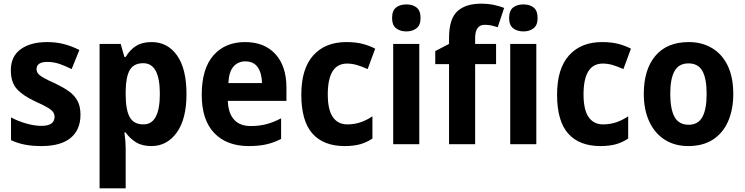

<svg xmlns="http://www.w3.org/2000/svg" viewBox="-20 -785 4053 1045"><path d="M418 -161Q418 -78 364 -34Q310 10 206 10Q156 10 116.5 2.5Q77 -5 40 -22V-146Q77 -126 122 -113Q167 -100 205 -100Q243 -100 260 -113Q277 -126 277 -149Q277 -162 270 -173.5Q263 -185 241 -198.5Q219 -212 172 -233Q105 -264 72 -300.5Q39 -337 39 -403Q39 -478 92.5 -517Q146 -556 237 -556Q284 -556 326 -545.5Q368 -535 412 -513L370 -409Q336 -426 304 -437Q272 -448 238 -448Q179 -448 179 -409Q179 -396 186.5 -385.5Q194 -375 215.5 -362.5Q237 -350 280 -331Q322 -311 353 -289.5Q384 -268 401 -237.5Q418 -207 418 -161Z M805 -556Q892 -556 943.5 -483.5Q995 -411 995 -273Q995 -137 942 -63.5Q889 10 804 10Q753 10 719.5 -11Q686 -32 664 -64H657Q664 -16 664 20V240H522V-546H637L657 -475H664Q687 -514 720.5 -535Q754 -556 805 -556ZM760 -441Q708 -441 686.5 -404Q665 -367 664 -290V-270Q664 -189 685.5 -148.5Q707 -108 761 -108Q850 -108 850 -274Q850 -441 760 -441Z M1314 -556Q1419 -556 1479 -490.5Q1539 -425 1539 -308V-236H1220Q1222 -170 1253.5 -134.5Q1285 -99 1345 -99Q1390 -99 1429 -109Q1468 -119 1510 -141V-29Q1472 -9 1430.5 0.5Q1389 10 1334 10Q1214 10 1146 -61Q1078 -132 1078 -269Q1078 -411 1141.5 -483.5Q1205 -556 1314 -556ZM1315 -451Q1276 -451 1251 -423Q1226 -395 1223 -333H1406Q1405 -386 1383 -418.5Q1361 -451 1315 -451Z M1856 10Q1741 10 1680.5 -58Q1620 -126 1620 -270Q1620 -411 1685 -483.5Q1750 -556 1865 -556Q1916 -556 1954 -546Q1992 -536 2022 -520L1981 -409Q1950 -423 1923 -431Q1896 -439 1869 -439Q1764 -439 1764 -271Q1764 -188 1791.5 -148Q1819 -108 1870 -108Q1909 -108 1942.5 -119.5Q1976 -131 2007 -152V-31Q1976 -10 1940.5 0Q1905 10 1856 10Z M2192 -761Q2226 -761 2247.5 -744Q2269 -727 2269 -687Q2269 -648 2247 -631Q2225 -614 2192 -614Q2158 -614 2136 -631Q2114 -648 2114 -687Q2114 -727 2135.5 -744Q2157 -761 2192 -761ZM2262 -546V0H2120V-546Z M2680 -436H2566V0H2424V-436H2349V-507L2424 -546V-578Q2424 -682 2469 -723.5Q2514 -765 2598 -765Q2636 -765 2667 -758.5Q2698 -752 2724 -742L2689 -637Q2673 -642 2656 -646Q2639 -650 2618 -650Q2566 -650 2566 -577V-546H2680Z M2829 -761Q2863 -761 2884.5 -744Q2906 -727 2906 -687Q2906 -648 2884 -631Q2862 -614 2829 -614Q2795 -614 2773 -631Q2751 -648 2751 -687Q2751 -727 2772.5 -744Q2794 -761 2829 -761ZM2899 -546V0H2757V-546Z M3248 10Q3133 10 3072.5 -58Q3012 -126 3012 -270Q3012 -411 3077 -483.5Q3142 -556 3257 -556Q3308 -556 3346 -546Q3384 -536 3414 -520L3373 -409Q3342 -423 3315 -431Q3288 -439 3261 -439Q3156 -439 3156 -271Q3156 -188 3183.5 -148Q3211 -108 3262 -108Q3301 -108 3334.5 -119.5Q3368 -131 3399 -152V-31Q3368 -10 3332.5 0Q3297 10 3248 10Z M3971 -274Q3971 -189 3943 -125Q3915 -61 3860.5 -25.5Q3806 10 3726 10Q3652 10 3597.5 -25Q3543 -60 3513.5 -124Q3484 -188 3484 -274Q3484 -406 3547 -481Q3610 -556 3729 -556Q3800 -556 3855 -523.5Q3910 -491 3940.5 -428Q3971 -365 3971 -274ZM3628 -274Q3628 -191 3651.5 -148.5Q3675 -106 3728 -106Q3780 -106 3803 -148.5Q3826 -191 3826 -274Q3826 -357 3803 -398.5Q3780 -440 3727 -440Q3675 -440 3651.5 -398.5Q3628 -357 3628 -274Z"/></svg>

Font: Noto Sans Arabic SemCond
Style: Bold
Weight: 700
Width: 4
Designer: Monotype Design Team, Nadine Chahine, Nizar Qandah and Khaled Hosny
Foundry: Monotype Imaging Inc.
Version: Version 2.012; ttfautohint (v1.8.4.7-5d5b)